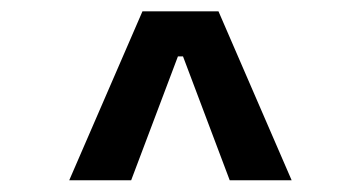

<svg xmlns="http://www.w3.org/2000/svg" viewBox="-20 -713 626 333"><path d="M100.1 -400.4H207.5L288.6 -615.2H297.4L378.4 -400.4H485.8L358.9 -693.4H227.1Z"/></svg>

Font: Cascadia Mono NF
Style: Regular
Weight: 400
Monospace: yes
Designer: Aaron Bell
Foundry: Saja Typeworks
Version: Version 2404.023